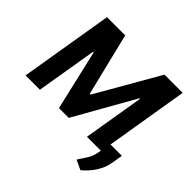

<svg xmlns="http://www.w3.org/2000/svg" viewBox="-215 -967 1414 1414"><g transform="rotate(45 492.5 -259.5)"><path d="M138.5 -727.3H328.1L447.8 -238.6H456.3L737.2 -727.3H926.8L820 -82.7H938.2L924 2.1Q919.4 32.3 907.7 61.3Q896 90.2 879.1 116.7Q862.2 143.1 841.1 166.2Q820 189.3 796.5 208.1L721.9 172.6Q733.3 155.2 744.7 137.6Q756 120 767.8 101.9Q791.2 65.7 800.1 11L801.8 0H657L735.8 -473.4H729.4L463.8 -3.6H361.9L252.5 -475.1H246.4L166.9 0H17.8Z"/></g></svg>

Font: Inter P
Style: Bold Italic
Weight: 700
Italic angle: 9.39999°
Designer: Rasmus Andersson
Foundry: rsms
Version: Version 3.018;git-588b23468